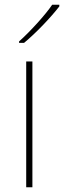

<svg xmlns="http://www.w3.org/2000/svg" viewBox="-20 -786 269 806"><path d="M229 -759V-766H199C170 -723 105 -652 60 -612V-606H81C134 -650 194 -714 229 -759ZM116 0V-528H90V0Z"/></svg>

Font: Noto Sans Gujarati UI Thin
Style: Regular
Weight: 100
Designer: Jelle Bosma - Monotype Design Team, Universal Thirst
Foundry: Monotype Imaging Inc.
Version: Version 2.106